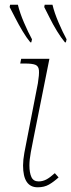

<svg xmlns="http://www.w3.org/2000/svg" viewBox="-20 -786 303 816"><path d="M140 10Q78 10 78 -83Q78 -106 83.5 -136.5Q89 -167 96 -201L141 -432Q147 -469 145.5 -487Q144 -505 130.5 -510.5Q117 -516 87 -516H66L70 -536H190L123 -201Q117 -172 111 -139.5Q105 -107 105 -83Q105 -52 113.5 -33.5Q122 -15 144 -15Q161 -15 176.5 -23Q192 -31 213 -50L229 -32Q208 -13 188 -1.5Q168 10 140 10ZM256 -606Q240 -625 222.5 -653.5Q205 -682 191 -710.5Q177 -739 168 -756L170 -766H203Q211 -732 229 -690Q247 -648 263 -619L260 -606ZM109 -606Q93 -625 76 -653.5Q59 -682 44.5 -710.5Q30 -739 21 -756L23 -766H56Q64 -732 82 -690Q100 -648 116 -619L113 -606Z"/></svg>

Font: Noto Serif Thin
Style: Italic
Weight: 100
Italic angle: -12°
Designer: Monotype Design Team
Foundry: Monotype Imaging Inc.
Version: Version 2.014; ttfautohint (v1.8.4.7-5d5b)